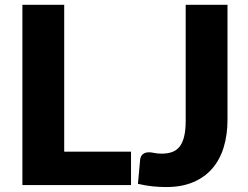

<svg xmlns="http://www.w3.org/2000/svg" viewBox="-20 -748 1003 776"><path d="M70.5 0ZM239.5 -135H509.5V0H70.5V-728.5H239.5ZM899.5 -264Q899.5 -203 884.2 -153Q869 -103 838.2 -67.2Q807.5 -31.5 761 -11.8Q714.5 8 651.5 8Q623 8 595.2 5Q567.5 2 537.5 -5L546.5 -103.5Q548 -116.5 557 -124.5Q566 -132.5 582.5 -132.5Q591 -132.5 603.5 -129.8Q616 -127 633.5 -127Q658 -127 676.2 -133.8Q694.5 -140.5 706.5 -156.2Q718.5 -172 724.5 -197.5Q730.5 -223 730.5 -260.5V-728.5H899.5Z"/></svg>

Font: Lato Black
Style: Regular
Weight: 900
Designer: Lukasz Dziedzic
Foundry: tyPoland Lukasz Dziedzic
Version: Version 2.007; 2014-02-27